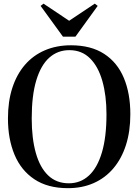

<svg xmlns="http://www.w3.org/2000/svg" viewBox="-20 -994 739 1026"><path d="M343 11.5Q235 11.5 163.8 -36Q92.5 -83.5 57.5 -167.5Q22.5 -251.5 22.5 -361Q22.5 -452.5 46 -524.8Q69.5 -597 113.5 -647.8Q157.5 -698.5 219.8 -725.2Q282 -752 359 -752Q466 -752 536.5 -706.2Q607 -660.5 641.8 -577.5Q676.5 -494.5 676.5 -383.5Q676.5 -292.5 653.2 -219.5Q630 -146.5 586.2 -94.8Q542.5 -43 481 -15.8Q419.5 11.5 343 11.5ZM348 -14.5Q410 -14.5 455 -55.8Q500 -97 524.5 -179Q549 -261 549 -383.5Q549 -483.5 527 -561Q505 -638.5 461 -682.2Q417 -726 350.5 -726Q288.5 -726 243.5 -686Q198.5 -646 174 -565Q149.5 -484 149.5 -361Q149.5 -254.5 171.5 -176.5Q193.5 -98.5 237.5 -56.5Q281.5 -14.5 348 -14.5ZM316.5 -798 197 -962.5 212.5 -974.5 349.5 -883 486.5 -974.5 502 -962.5 383 -798Z"/></svg>

Font: Merriweather 144pt Medium
Style: Regular
Weight: 500
Version: Version 2.100